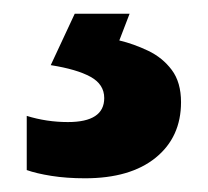

<svg xmlns="http://www.w3.org/2000/svg" viewBox="-20 -20 303 280"><path d="M244 129Q244 180 207 210Q170 240 104 240Q77 240 55 236.5Q33 233 19 228V149Q48 158 79 158Q132 158 132 123Q132 103 112 92Q92 81 54 75L89 0H169L154 39Q175 44 196 54Q217 64 230.5 82Q244 100 244 129Z"/></svg>

Font: Noto Sans Meetei Mayek
Style: Bold
Weight: 700
Designer: Monotype Design Team and Neelakash Kshetrimayum
Foundry: Monotype Imaging Inc.
Version: Version 2.002; ttfautohint (v1.8.4.7-5d5b)